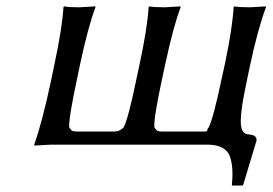

<svg xmlns="http://www.w3.org/2000/svg" viewBox="-20 -452 853 600"><path d="M140.1 0Q140.1 0 87.4 2.9L86.9 0Q111.3 -67.9 139.6 -200.2L149.9 -250Q174.8 -366.7 178.2 -429.2L180.7 -432.1Q194.3 -429.2 228 -429.2Q228 -429.2 277.8 -432.1L278.3 -429.2Q255.4 -368.7 230 -250L219.7 -200.2Q194.3 -81.5 196.3 -54.2Q200.7 -46.9 204.8 -43.9Q209 -41 219.7 -41H337.9Q354 -41 366.7 -54.2Q380.9 -82 405.3 -200.2L416 -250Q440.9 -366.7 444.3 -429.2L446.8 -432.1Q460.4 -429.2 494.1 -429.2L543.9 -432.1L544.4 -429.2Q521.5 -368.7 496.1 -250L485.4 -200.2Q460 -81.5 462.4 -54.2Q466.8 -46.9 470.9 -43.9Q475.1 -41 485.8 -41H617.7Q624.5 -41 626 -42Q627.4 -43 628.2 -46.9Q628.9 -50.8 632.3 -54.2Q646.5 -82 671.4 -200.2L682.1 -249Q706.1 -361.8 710 -429.2L712.9 -432.1Q727.1 -429.2 761.2 -429.2L811 -432.1V-429.2Q785.6 -360.4 761.7 -249L751.5 -200.2Q742.2 -155.8 737.5 -127.2Q732.9 -98.6 732.4 -76.4Q731.9 -54.2 737.8 -43.7Q743.7 -33.2 755.9 -32.2Q772.5 -30.8 777.8 -25.1Q783.2 -19.5 781.2 -11.2L740.2 125L737.8 127.9H705.6L704.6 125Q707.5 97.7 705.8 74.7Q704.1 51.8 697.8 35.2Q691.4 18.6 674.1 9.3Q656.7 0 627.9 0Z"/></svg>

Font: Linux Biolinum O
Style: Italic
Weight: 400
Italic angle: -12°
Designer: Philipp H. Poll
Foundry: Philipp H. Poll
Version: Version 1.1.3